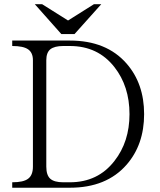

<svg xmlns="http://www.w3.org/2000/svg" viewBox="-20 -877 748 897"><path d="M37.1 0H306.6Q477.5 0 571.3 -107.4Q653.3 -201.2 653.3 -343.8Q653.3 -486.3 571.3 -580.1Q477.5 -687.5 306.6 -687.5H37.1V-662.1Q88.9 -662.1 111.3 -646.5Q133.8 -630.9 133.8 -595.7V-98.6Q133.8 -58.6 111.3 -42Q89.8 -25.4 37.1 -25.4ZM196.3 -98.6V-595.7Q196.3 -630.9 214.8 -646.5Q234.4 -662.1 275.4 -662.1H306.6Q437.5 -662.1 514.6 -563.5Q585 -473.6 585 -343.8Q585 -214.8 514.6 -125Q437.5 -25.4 306.6 -25.4H275.4Q233.4 -25.4 214.8 -42Q196.3 -58.6 196.3 -98.6ZM453.1 -857.4H418.9L297.9 -781.2L176.8 -857.4H142.6L266.6 -717.8H328.1Z"/></svg>

Font: Batang
Style: Regular
Weight: 400
Version: Version 2.21